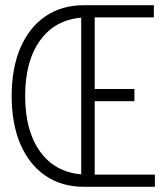

<svg xmlns="http://www.w3.org/2000/svg" viewBox="-20 -720 640 740"><path d="M25 -350Q25 -458 59 -536.5Q93 -615 155.5 -657.5Q218 -700 304 -700H573V-653H345V-377H498V-330H345V-47H577V0H304Q218 0 155.5 -42.5Q93 -85 59 -163.5Q25 -242 25 -350ZM77 -350Q77 -216 134 -136.5Q191 -57 293 -48V-652Q191 -643 134 -563.5Q77 -484 77 -350Z"/></svg>

Font: Red Hat Mono VF Light
Style: Regular
Weight: 300
Monospace: yes
Designer: Pentagram, MCKL
Foundry: Pentagram, MCKL
Version: Version 1.023